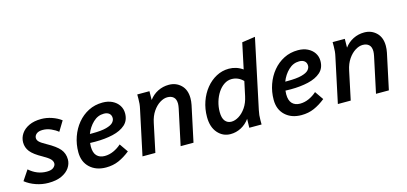

<svg xmlns="http://www.w3.org/2000/svg" viewBox="-75 -1175 3456 1629"><g transform="rotate(-15 1653.0 -361.0)"><path d="M-11 -58 48 -146Q117 -85 202 -85Q243 -85 262 -101.5Q281 -118 281 -136Q281 -156 264.5 -174Q248 -192 200 -219Q127 -259 99 -295Q71 -331 71 -376Q71 -417 94.5 -452Q118 -487 162.5 -508Q207 -529 270 -529Q317 -529 363.5 -513Q410 -497 444 -471L391 -384Q366 -405 330.5 -420.5Q295 -436 259 -436Q222 -436 203.5 -420.5Q185 -405 185 -384Q185 -366 200.5 -350.5Q216 -335 258 -312Q338 -268 369.5 -230Q401 -192 401 -139Q401 -101 377.5 -66.5Q354 -32 307.5 -10.5Q261 11 191 11Q136 11 82.5 -7.5Q29 -26 -11 -58Z M502 -175Q502 -245 524.5 -309Q547 -373 588 -422.5Q629 -472 685 -500.5Q741 -529 809 -529Q857 -529 893.5 -511Q930 -493 950.5 -462Q971 -431 971 -392Q971 -329 930 -292.5Q889 -256 820 -240Q751 -224 665 -224Q644 -224 619 -225Q617 -209 617 -193Q617 -139 642 -112.5Q667 -86 711 -86Q751 -86 789 -103Q827 -120 858 -148L910 -73Q860 -33 809.5 -11Q759 11 698 11Q610 11 556 -39.5Q502 -90 502 -175ZM795 -435Q742 -435 700.5 -395.5Q659 -356 637 -299Q648 -299 657 -299Q738 -299 782 -311Q826 -323 842.5 -341.5Q859 -360 859 -380Q859 -406 842 -420.5Q825 -435 795 -435Z M1019 0 1103 -395Q1108 -417 1110 -437Q1112 -457 1112 -480V-519H1219L1218 -442Q1249 -484 1294 -506.5Q1339 -529 1391 -529Q1454 -529 1497 -487.5Q1540 -446 1540 -372Q1540 -344 1534 -314L1467 0H1354L1421 -314Q1423 -325 1424.5 -335Q1426 -345 1426 -354Q1426 -393 1406 -411.5Q1386 -430 1351 -430Q1320 -430 1286 -409Q1252 -388 1224.5 -348Q1197 -308 1185 -250L1132 0Z M1634 -181Q1634 -252 1656 -315Q1678 -378 1717 -426Q1756 -474 1807.5 -501.5Q1859 -529 1918 -529Q1950 -529 1980.5 -519.5Q2011 -510 2039 -490L2087 -716L2203 -733L2074 -124Q2069 -101 2067 -81.5Q2065 -62 2065 -39V0H1957L1959 -78Q1928 -35 1884 -12Q1840 11 1791 11Q1724 11 1679 -40.5Q1634 -92 1634 -181ZM1749 -194Q1749 -140 1770 -114.5Q1791 -89 1825 -89Q1857 -89 1891 -110Q1925 -131 1952.5 -171Q1980 -211 1992 -268L2019 -394Q1976 -438 1918 -438Q1883 -438 1852 -417.5Q1821 -397 1798 -362Q1775 -327 1762 -283.5Q1749 -240 1749 -194Z M2218 -175Q2218 -245 2240.5 -309Q2263 -373 2304 -422.5Q2345 -472 2401 -500.5Q2457 -529 2525 -529Q2573 -529 2609.5 -511Q2646 -493 2666.5 -462Q2687 -431 2687 -392Q2687 -329 2646 -292.5Q2605 -256 2536 -240Q2467 -224 2381 -224Q2360 -224 2335 -225Q2333 -209 2333 -193Q2333 -139 2358 -112.5Q2383 -86 2427 -86Q2467 -86 2505 -103Q2543 -120 2574 -148L2626 -73Q2576 -33 2525.5 -11Q2475 11 2414 11Q2326 11 2272 -39.5Q2218 -90 2218 -175ZM2511 -435Q2458 -435 2416.5 -395.5Q2375 -356 2353 -299Q2364 -299 2373 -299Q2454 -299 2498 -311Q2542 -323 2558.5 -341.5Q2575 -360 2575 -380Q2575 -406 2558 -420.5Q2541 -435 2511 -435Z M2735 0 2819 -395Q2824 -417 2826 -437Q2828 -457 2828 -480V-519H2935L2934 -442Q2965 -484 3010 -506.5Q3055 -529 3107 -529Q3170 -529 3213 -487.5Q3256 -446 3256 -372Q3256 -344 3250 -314L3183 0H3070L3137 -314Q3139 -325 3140.5 -335Q3142 -345 3142 -354Q3142 -393 3122 -411.5Q3102 -430 3067 -430Q3036 -430 3002 -409Q2968 -388 2940.5 -348Q2913 -308 2901 -250L2848 0Z"/></g></svg>

Font: Radio Canada Medium
Style: Italic
Weight: 500
Italic angle: -12°
Designer: Charles Daoud, Etienne Aubert Bonn, Alexandre Saumier Demers, Jacques Le Bailly
Foundry: Radio-Canada
Version: Version 2.104; ttfautohint (v1.8.4.7-5d5b);gftools[0.9.28.de